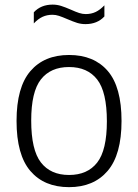

<svg xmlns="http://www.w3.org/2000/svg" viewBox="-20 -782 584 812"><path d="M50 -270.5Q50 -413 108.5 -481.2Q167 -549.5 272 -549.5Q377.5 -549.5 435.8 -481.8Q494 -414 494 -270.5Q494 -128 435.2 -59.2Q376.5 9.5 272 9.5Q167 9.5 108.5 -58.8Q50 -127 50 -270.5ZM432 -269Q432 -393 391 -445.8Q350 -498.5 272 -498.5Q194 -498.5 153 -446.2Q112 -394 112 -272Q112 -148 153 -95Q194 -42 272 -42Q350 -42 391 -94.5Q432 -147 432 -269ZM265 -701Q243 -710.5 229.2 -715Q215.5 -719.5 202 -719.5Q178.5 -719.5 159.8 -710.8Q141 -702 123 -683V-730Q153 -762.5 202.5 -762.5Q221 -762.5 238.5 -757Q256 -751.5 280 -741Q301 -731.5 315 -727Q329 -722.5 342.5 -722.5Q366 -722.5 384.8 -731.5Q403.5 -740.5 421.5 -759.5V-712.5Q391.5 -680 341.5 -680Q323 -680 306.2 -685.2Q289.5 -690.5 265 -701Z"/></svg>

Font: Encode Sans Light
Style: Regular
Weight: 300
Designer: Multiple Designers
Foundry: Impallari Type
Version: Version 2.000